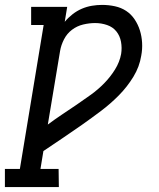

<svg xmlns="http://www.w3.org/2000/svg" viewBox="-30 -763 650 783"><path d="M210 0H-10V-74H51L148 -661H97V-735H244L234 -674Q248 -691 266 -705Q284 -719 304 -727.5Q324 -736 345 -739.5Q366 -743 386 -743Q413 -743 438.5 -737.5Q464 -732 484.5 -718.5Q505 -705 519 -684Q533 -663 540.5 -639Q548 -615 549.5 -588.5Q551 -562 546 -536Q539 -491 514 -450Q489 -409 455 -374.5Q421 -340 382.5 -311Q344 -282 305 -254.5Q266 -227 226.5 -200.5Q187 -174 147 -147L135 -74H209ZM165 -255Q193 -276 223 -296Q253 -316 282.5 -336Q312 -356 341 -377Q370 -398 395 -423.5Q420 -449 439 -479.5Q458 -510 464 -543Q468 -568 463.5 -592.5Q459 -617 444.5 -635Q430 -653 406.5 -661Q383 -669 358 -669Q334 -669 309 -663Q284 -657 263.5 -641.5Q243 -626 231 -602.5Q219 -579 215 -555Z"/></svg>

Font: Iosevka HT Extended
Style: Italic
Weight: 400
Width: 7
Italic angle: -9°
Monospace: yes
Designer: Belleve Invis
Foundry: Belleve Invis
Version: Version 32.3.0; ttfautohint (v1.8.4)